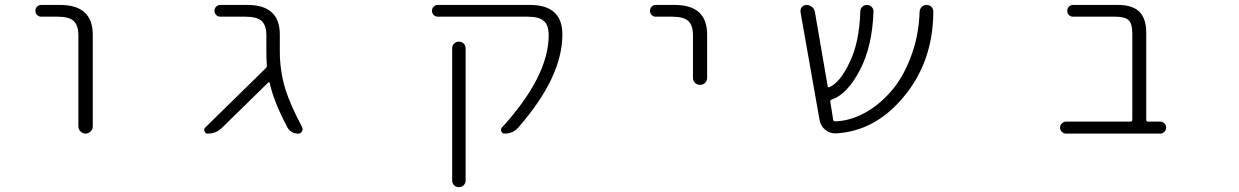

<svg xmlns="http://www.w3.org/2000/svg" viewBox="-20 -565 5040 781"><path d="M148.4 -497.1Q137.7 -497.1 130.9 -503.9Q124 -510.7 124 -521Q124 -531.2 130.9 -538.1Q137.7 -544.9 148.4 -544.9H224.6Q356.4 -544.9 357.4 -424.8V-50.8Q357.4 -39.1 348.6 -30.3Q339.8 -21.5 328.1 -21.5Q316.4 -21.5 307.6 -30.3Q298.8 -39.1 298.8 -50.8V-420.9Q298.8 -461.9 279.8 -479.5Q260.7 -497.1 214.8 -497.1Z M1118.2 -355.5Q1118.2 -277.3 1140.6 -203.1Q1161.1 -137.7 1209 -47.9Q1210.9 -43 1210.9 -39.1Q1210.9 -34.2 1208 -30.3Q1203.1 -21.5 1193.4 -21.5Q1163.1 -21.5 1148.4 -47.9Q1093.8 -151.4 1077.1 -227.5Q1077.1 -229.5 1074.7 -230Q1072.3 -230.5 1071.3 -229.5L883.8 -45.9Q859.4 -21.5 824.2 -21.5Q816.4 -21.5 812.5 -30.3Q810.5 -34.2 810.5 -37.1Q810.5 -42 814.5 -45.9L1061.5 -288.1Q1066.4 -293 1065.4 -300.8Q1063.5 -325.2 1063.5 -352.5V-420.9Q1063.5 -461.9 1044.4 -479.5Q1025.4 -497.1 978.5 -497.1H877Q866.2 -497.1 859.4 -503.9Q852.5 -510.7 852.5 -521Q852.5 -531.2 859.4 -538.1Q866.2 -544.9 877 -544.9H986.3Q1118.2 -544.9 1118.2 -424.8Z M2135.7 -544.9Q2267.6 -544.9 2267.6 -424.8Q2267.6 -251 2087.9 -45.9Q2066.4 -21.5 2032.2 -21.5Q2023.4 -21.5 2019.5 -30.3Q2015.6 -39.1 2021.5 -45.9Q2211.9 -254.9 2211.9 -421.9Q2211.9 -461.9 2192.4 -479.5Q2172.9 -497.1 2127 -497.1H1761.7Q1751 -497.1 1744.1 -503.9Q1737.3 -510.7 1737.3 -521Q1737.3 -531.2 1744.1 -538.1Q1751 -544.9 1761.7 -544.9ZM1819.3 168.9V-368.2Q1819.3 -379.9 1827.1 -387.7Q1835 -395.5 1846.7 -395.5Q1858.4 -395.5 1866.2 -387.7Q1874 -379.9 1874 -368.2V168.9Q1874 180.7 1866.2 188.5Q1858.4 196.3 1846.7 196.3Q1835 196.3 1827.1 188.5Q1819.3 180.7 1819.3 168.9Z M2647.5 -497.1Q2637.7 -497.1 2630.9 -503.9Q2624 -510.7 2624 -521Q2624 -531.2 2630.9 -538.1Q2637.7 -544.9 2647.5 -544.9H2724.6Q2856.4 -544.9 2856.4 -424.8V-248Q2856.4 -236.3 2848.1 -228Q2839.8 -219.7 2827.6 -219.7Q2815.4 -219.7 2807.1 -228Q2798.8 -236.3 2798.8 -248V-420.9Q2798.8 -461.9 2779.8 -479.5Q2760.7 -497.1 2714.8 -497.1Z M3768.6 -537.1Q3776.4 -529.3 3776.4 -518.6Q3776.4 -313.5 3653.3 -168Q3538.1 -31.2 3380.9 -22.5Q3378.9 -22.5 3377 -22.5Q3354.5 -22.5 3336.9 -37.1Q3317.4 -52.7 3313.5 -78.1L3236.3 -515.6Q3234.4 -527.3 3241.7 -536.1Q3249 -544.9 3260.7 -544.9Q3273.4 -544.9 3283.2 -536.6Q3293 -528.3 3294.9 -515.6L3346.7 -214.8Q3347.7 -208 3354.5 -210.9Q3397.5 -229.5 3436.5 -312.5Q3475.6 -392.6 3479.5 -518.6Q3479.5 -529.3 3487.3 -537.1Q3495.1 -544.9 3506.3 -544.9Q3517.6 -544.9 3525.4 -537.1Q3533.2 -529.3 3533.2 -518.6Q3528.3 -377 3478.5 -281.2Q3426.8 -181.6 3363.3 -160.2Q3356.4 -158.2 3357.4 -151.4L3369.1 -78.1Q3370.1 -71.3 3377 -71.3Q3437.5 -73.2 3497.1 -105.5Q3559.6 -139.6 3609.4 -199.2Q3659.2 -258.8 3690.4 -348.6Q3717.8 -426.8 3720.7 -517.6Q3721.7 -529.3 3729.5 -537.1Q3737.3 -544.9 3749 -544.9Q3760.7 -544.9 3768.6 -537.1Z M4585.9 -428.7Q4585.9 -467.8 4571.3 -482.4Q4556.6 -497.1 4516.6 -497.1H4345.7Q4335 -497.1 4328.1 -503.9Q4321.3 -510.7 4321.3 -521Q4321.3 -531.2 4328.1 -538.1Q4335 -544.9 4345.7 -544.9H4527.3Q4585.9 -544.9 4614.3 -517.6Q4642.6 -490.2 4642.6 -431.6V-78.1Q4642.6 -70.3 4650.4 -70.3H4699.2Q4709 -70.3 4716.3 -63Q4723.6 -55.7 4723.6 -45.9Q4723.6 -36.1 4716.3 -28.8Q4709 -21.5 4699.2 -21.5H4316.4Q4306.6 -21.5 4299.3 -28.8Q4292 -36.1 4292 -45.9Q4292 -55.7 4299.3 -63Q4306.6 -70.3 4316.4 -70.3H4578.1Q4585.9 -70.3 4585.9 -78.1Z"/></svg>

Font: Rounded-X Mgen+ 1m light
Style: Regular
Weight: 200
Designer: [Source Han Sans]
Ryoko NISHIZUKA  (kana & ideographs); Paul D. Hunt (Latin, Greek & Cyrillic); Wenlong ZHANG  (bopomofo
Version: Version 1.059.20150602